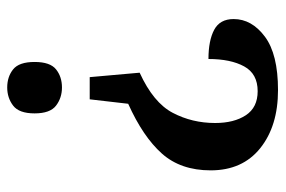

<svg xmlns="http://www.w3.org/2000/svg" viewBox="-146 -434 772 519"><g transform="rotate(-90 239.5 -174.0)"><path d="M263 -540Q292 -540 312 -524Q332 -508 332 -466Q332 -424 312 -408Q292 -392 263 -392Q235 -392 214 -408Q193 -424 193 -466Q193 -508 214 -524Q235 -540 263 -540ZM303 -182Q222 -145 194.5 -92.5Q167 -40 167 22Q167 73 188 105Q209 137 253 137Q300 137 320 100.5Q340 64 340 4Q390 4 419 19.5Q448 35 448 72Q448 121 400.5 156.5Q353 192 256 192Q159 192 99 144Q39 96 39 10Q39 -71 84.5 -122Q130 -173 219 -213L231 -317H291Z"/></g></svg>

Font: Noto Serif Hebrew SemiCondensed SemiBold
Style: Regular
Weight: 600
Width: 4
Designer: Monotype Design Team
Foundry: Monotype Imaging Inc.
Version: Version 2.004; ttfautohint (v1.8.4.7-5d5b)